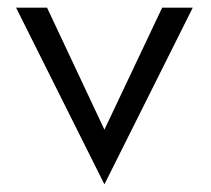

<svg xmlns="http://www.w3.org/2000/svg" viewBox="-20 -471 551 502"><path d="M22 -451 253 11 484 -451H404L253 -132L103 -451Z"/></svg>

Font: Charger Sport
Style: Nrw
Weight: 400
Designer: Jasper
Foundry: Cannot Into Space Fonts
Version: Version 1.1